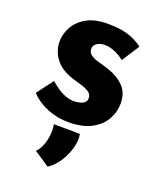

<svg xmlns="http://www.w3.org/2000/svg" viewBox="-129 -539 704 844"><g transform="rotate(20 223.5 -116.5)"><path d="M214 9Q160 9 113.5 -10Q67 -29 35 -63L93 -140Q125 -111 152.5 -98.5Q180 -86 202 -86Q228 -86 245 -94Q262 -102 262 -120Q262 -137 248.5 -147Q235 -157 214 -163.5Q193 -170 169 -177Q109 -196 82.5 -232.5Q56 -269 56 -312Q56 -345 73.5 -378.5Q91 -412 129.5 -434.5Q168 -457 229 -457Q284 -457 322 -446Q360 -435 394 -410L341 -328Q322 -343 298.5 -353.5Q275 -364 255 -365Q228 -366 213 -355.5Q198 -345 198 -331Q197 -312 212.5 -301Q228 -290 252 -284Q276 -278 299 -270Q346 -254 374 -224.5Q402 -195 402 -146Q402 -106 381.5 -70.5Q361 -35 319.5 -13Q278 9 214 9ZM195 224 123 176Q145 155 154.5 114.5Q164 74 157 39L279 40Q285 68 275.5 103.5Q266 139 245.5 171.5Q225 204 195 224Z"/></g></svg>

Font: Synthetic
Style: Bold
Weight: 700
Designer: Santiago Orozco
Foundry: Typemade
Version: Version 2.000; ttfautohint (v1.8.4.7-5d5b)